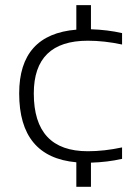

<svg xmlns="http://www.w3.org/2000/svg" viewBox="-20 -718 531 738"><path d="M273.4 -604V-698.2H329.6V-605.5Q393.1 -603.5 449.2 -590.8V-546.9Q380.9 -561.5 317.4 -561.5Q109.9 -561.5 109.9 -358.9Q109.9 -136.7 317.4 -136.7Q380.9 -136.7 449.2 -151.4V-107.4Q393.1 -94.7 329.6 -92.8V0H273.4V-94.2Q53.7 -113.8 53.7 -358.9Q53.7 -585.9 273.4 -604Z"/></svg>

Font: Sansation Light
Style: Light
Weight: 300
Designer: Bernd Montag
Version: Version 1.301